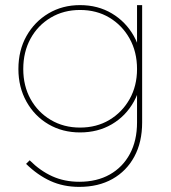

<svg xmlns="http://www.w3.org/2000/svg" viewBox="-20 -537 670 751"><path d="M536 -58Q536 19 505.5 75.5Q475 132 420 163Q365 194 290 194Q228 194 177.5 171Q127 148 82 104L96 90Q137 131 184.5 152.5Q232 174 290 174Q359 174 409.5 145.5Q460 117 488 65Q516 13 516 -58V-517H536ZM293 -517Q363 -517 417.5 -484.5Q472 -452 503.5 -396Q535 -340 535 -267Q535 -196 503.5 -139.5Q472 -83 417.5 -51Q363 -19 293 -19Q224 -19 169.5 -51Q115 -83 83.5 -139.5Q52 -196 52 -267Q52 -340 83.5 -396Q115 -452 169.5 -484.5Q224 -517 293 -517ZM293 -498Q229 -498 178.5 -468Q128 -438 99.5 -386Q71 -334 71 -267Q71 -201 99.5 -149.5Q128 -98 178.5 -68Q229 -38 293 -38Q358 -38 408 -68Q458 -98 487 -149.5Q516 -201 516 -267Q516 -334 487 -386Q458 -438 408 -468Q358 -498 293 -498Z"/></svg>

Font: Alexandria Thin
Style: Regular
Weight: 250
Designer: Mohamed Gaber
Foundry: Kief Type Foundry
Version: Version 5.100